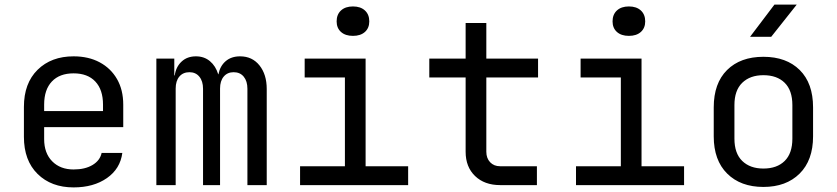

<svg xmlns="http://www.w3.org/2000/svg" viewBox="-20 -805 3640 835"><path d="M300 10Q203 10 143.5 -48.5Q84 -107 84 -210V-340Q84 -443 143.5 -501.5Q203 -560 300 -560Q365 -560 413.5 -534Q462 -508 489 -461Q516 -414 516 -350V-252H172V-200Q172 -139 207 -103.5Q242 -68 300 -68Q350 -68 382.5 -87.5Q415 -107 422 -140H512Q503 -71 445 -30.5Q387 10 300 10ZM172 -322H428V-350Q428 -415 394.5 -450.5Q361 -486 300 -486Q239 -486 205.5 -450.5Q172 -415 172 -350Z M660 0V-550H738V-477H740Q745 -514 769.5 -537Q794 -560 832 -560Q868 -560 893 -539Q918 -518 929 -482H930Q937 -518 961.5 -539Q986 -560 1024 -560Q1077 -560 1108.5 -520.5Q1140 -481 1140 -418V0H1056V-419Q1056 -452 1040 -471.5Q1024 -491 996 -491Q969 -491 953 -472Q937 -453 937 -420V0H863V-419Q863 -452 847 -471.5Q831 -491 804 -491Q776 -491 760 -472Q744 -453 744 -420V0Z M1285 0V-82H1480V-468H1305V-550H1570V-82H1755V0ZM1515 -649Q1482 -649 1463 -666Q1444 -683 1444 -712Q1444 -742 1463 -759.5Q1482 -777 1515 -777Q1548 -777 1567 -759.5Q1586 -742 1586 -712Q1586 -683 1567 -666Q1548 -649 1515 -649Z M2155 0Q2087 0 2046 -39.5Q2005 -79 2005 -145V-468H1847V-550H2005V-705H2095V-550H2320V-468H2095V-145Q2095 -117 2111.5 -99.5Q2128 -82 2155 -82H2315V0Z M2485 0V-82H2680V-468H2505V-550H2770V-82H2955V0ZM2715 -649Q2682 -649 2663 -666Q2644 -683 2644 -712Q2644 -742 2663 -759.5Q2682 -777 2715 -777Q2748 -777 2767 -759.5Q2786 -742 2786 -712Q2786 -683 2767 -666Q2748 -649 2715 -649Z M3300 8Q3201 8 3142.5 -50Q3084 -108 3084 -212V-338Q3084 -443 3142 -500.5Q3200 -558 3300 -558Q3400 -558 3458 -500.5Q3516 -443 3516 -338V-212Q3516 -108 3457.5 -50Q3399 8 3300 8ZM3300 -72Q3359 -72 3392.5 -105Q3426 -138 3426 -202V-348Q3426 -412 3392.5 -445Q3359 -478 3300 -478Q3242 -478 3208 -445Q3174 -412 3174 -348V-202Q3174 -138 3208 -105Q3242 -72 3300 -72ZM3242 -645 3348 -785H3445L3334 -645Z"/></svg>

Font: JetBrains Mono NL
Style: Regular
Weight: 400
Monospace: yes
Designer: Philipp Nurullin, Konstantin Bulenkov
Foundry: JetBrains
Version: Version 2.305; ttfautohint (v1.8.4.7-5d5b)